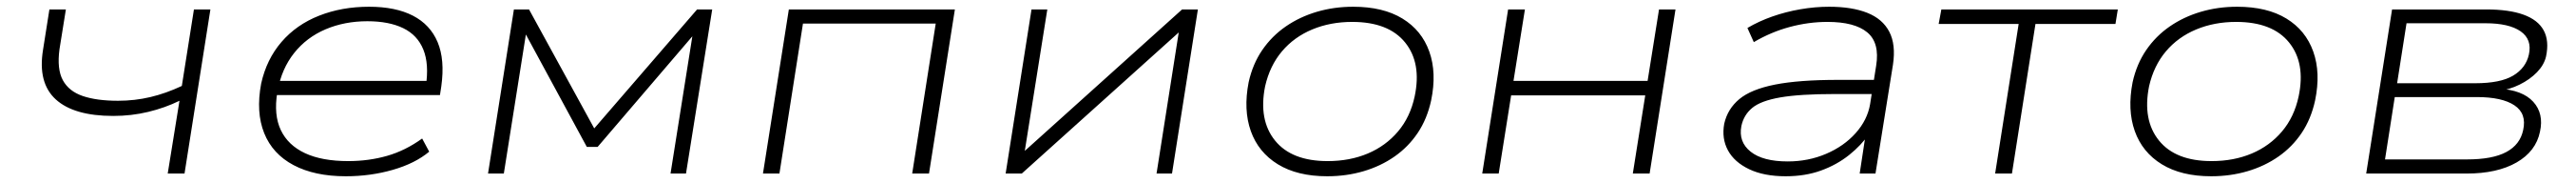

<svg xmlns="http://www.w3.org/2000/svg" viewBox="-20 -515 7665 543"><path d="M479 0 514 -216Q471 -195 421 -183Q371 -171 317 -171Q200 -171 146 -220Q92 -269 108 -367L127 -487H176L157 -369Q149 -310 167 -277Q185 -244 226.5 -230Q268 -216 331 -216Q381 -216 427.5 -227Q474 -238 521 -260L557 -487H606L529 0Z M1009 8Q916 8 853.5 -25Q791 -58 766 -120Q741 -182 757 -267Q773 -339 817.5 -390.5Q862 -442 929.5 -468.5Q997 -495 1078 -495Q1157 -495 1208.5 -468.5Q1260 -442 1282 -390Q1304 -338 1293 -259L1289 -233H783L789 -275H1273L1247 -259Q1257 -325 1239.5 -368Q1222 -411 1179.5 -431.5Q1137 -452 1073 -452Q1005 -452 948.5 -428Q892 -404 855 -357.5Q818 -311 806 -246L805 -241Q794 -174 815.5 -129Q837 -84 887.5 -60.5Q938 -37 1016 -37Q1077 -37 1131.5 -52.5Q1186 -68 1236 -104L1257 -65Q1215 -30 1148.5 -11Q1082 8 1009 8Z M1432 0 1509 -487H1554L1748 -134L2054 -487H2099L2021 0H1975L2044 -433H2062L1758 -79H1726L1533 -434H1548L1479 0Z M2250 0 2327 -487H2821L2744 0H2694L2764 -445H2369L2299 0Z M2972 0 3049 -487H3096L3028 -61H3022L3497 -487H3544L3467 0H3421L3488 -425H3494L3020 0Z M3929 8Q3840 8 3782 -27.5Q3724 -63 3701.5 -126Q3679 -189 3695 -271Q3707 -325 3735.5 -366.5Q3764 -408 3805.5 -436.5Q3847 -465 3898 -480Q3949 -495 4006 -495Q4095 -495 4152.5 -460Q4210 -425 4232.5 -362Q4255 -299 4238 -217Q4226 -162 4198 -120.5Q4170 -79 4129 -50.5Q4088 -22 4037 -7Q3986 8 3929 8ZM3930 -37Q3996 -37 4049.5 -59.5Q4103 -82 4139.5 -125Q4176 -168 4189 -229Q4210 -328 4160.5 -389Q4111 -450 4003 -450Q3938 -450 3884 -427.5Q3830 -405 3794 -362.5Q3758 -320 3744 -259Q3724 -159 3773.5 -98Q3823 -37 3930 -37Z M4390 0 4467 -487H4517L4483 -275H4882L4916 -487H4965L4888 0H4838L4875 -232H4476L4439 0Z M5293 8Q5228 8 5184 -13Q5140 -34 5121 -69Q5102 -104 5110 -148Q5120 -192 5155 -221Q5190 -250 5261 -264Q5332 -278 5449 -278H5570L5563 -236H5439Q5335 -236 5277 -226Q5219 -216 5193.5 -195Q5168 -174 5161 -141Q5152 -94 5188.5 -65Q5225 -36 5299 -36Q5360 -36 5413 -58.5Q5466 -81 5501 -120Q5536 -159 5544 -206L5562 -320Q5573 -388 5535.5 -419Q5498 -450 5417 -450Q5361 -450 5305 -435Q5249 -420 5198 -390L5179 -432Q5213 -452 5253 -466Q5293 -480 5336.5 -487.5Q5380 -495 5422 -495Q5490 -495 5535.5 -477Q5581 -459 5601 -421Q5621 -383 5612 -323L5560 0H5513L5531 -118L5542 -119Q5518 -84 5481.5 -55Q5445 -26 5398 -9Q5351 8 5293 8Z M5916 0 5986 -444H5748L5756 -487H6281L6274 -444H6036L5966 0Z M6559 8Q6470 8 6412 -27.5Q6354 -63 6331.5 -126Q6309 -189 6325 -271Q6337 -325 6365.5 -366.5Q6394 -408 6435.5 -436.5Q6477 -465 6528 -480Q6579 -495 6636 -495Q6725 -495 6782.5 -460Q6840 -425 6862.5 -362Q6885 -299 6868 -217Q6856 -162 6828 -120.5Q6800 -79 6759 -50.5Q6718 -22 6667 -7Q6616 8 6559 8ZM6560 -37Q6626 -37 6679.5 -59.5Q6733 -82 6769.5 -125Q6806 -168 6819 -229Q6840 -328 6790.5 -389Q6741 -450 6633 -450Q6568 -450 6514 -427.5Q6460 -405 6424 -362.5Q6388 -320 6374 -259Q6354 -159 6403.5 -98Q6453 -37 6560 -37Z M7020 0 7097 -487H7377Q7445 -487 7488 -471.5Q7531 -456 7548 -425Q7565 -394 7555 -347Q7549 -322 7528 -300.5Q7507 -279 7476.5 -264Q7446 -249 7413 -245L7414 -252Q7485 -248 7517 -213Q7549 -178 7537 -124Q7525 -66 7467.5 -33Q7410 0 7318 0ZM7076 -42H7320Q7396 -42 7437 -64Q7478 -86 7487 -129Q7498 -178 7461 -202.5Q7424 -227 7349 -227H7105ZM7112 -268H7344Q7419 -268 7457 -290.5Q7495 -313 7504 -353Q7514 -398 7479.5 -422Q7445 -446 7375 -446H7140Z"/></svg>

Font: Nunito Sans 10pt Expanded ExtraLight
Style: Italic
Weight: 250
Width: 7
Italic angle: -9°
Designer: Vernon Adams
Foundry: Vernon Adams
Version: Version 3.101;gftools[0.9.27]